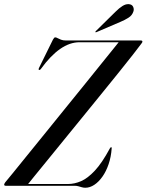

<svg xmlns="http://www.w3.org/2000/svg" viewBox="-33 -895 706 925"><path d="M326 0H-5.5Q-13 0 -13 -6Q-12.5 -8.5 -11.2 -11Q-10 -13.5 -7.5 -17Q1.5 -27.5 28.8 -61Q56 -94.5 95.2 -143Q134.5 -191.5 181.2 -249Q228 -306.5 276.5 -366.8Q325 -427 370.8 -483.2Q416.5 -539.5 453.5 -585.8Q490.5 -632 514.8 -661.8Q539 -691.5 543.5 -697.5L551.5 -691.5H350Q303 -691.5 256.5 -659Q210 -626.5 164.5 -563.5Q162 -560 159.2 -558.5Q156.5 -557 154.5 -558.5Q152.5 -560 153 -562.8Q153.5 -565.5 155.5 -569L222 -704Q225.5 -710 227.8 -712.5Q230 -715 233.5 -715Q238 -715 244.5 -711.2Q251 -707.5 260.8 -703.8Q270.5 -700 284.5 -700H644.5Q649 -700 651 -698.8Q653 -697.5 653 -694.5Q653 -692 651.5 -689.8Q650 -687.5 647.5 -684Q635 -667 607 -631.2Q579 -595.5 540.2 -547.2Q501.5 -499 456.5 -443.8Q411.5 -388.5 364.8 -331Q318 -273.5 274.2 -219.8Q230.5 -166 193.8 -121Q157 -76 131.8 -45Q106.5 -14 98 -3L90 -8.5H295Q325.5 -8.5 357.5 -22.2Q389.5 -36 424 -73Q458.5 -110 496 -179.5Q498.5 -183.5 499.8 -184.8Q501 -186 502.5 -186Q504 -186 504.8 -184Q505.5 -182 505 -179.5Q502 -138.5 490.2 -104Q478.5 -69.5 460.5 -44Q442.5 -18.5 421.2 -4.5Q400 9.5 378 9.5Q369 9.5 360.8 7Q352.5 4.5 344 2.2Q335.5 0 326 0ZM523 -838Q541.5 -856.5 557.2 -866.2Q573 -876 587 -875Q602.5 -874 608 -863Q613.5 -852 610 -840.5Q604 -821 586.2 -809.8Q568.5 -798.5 548 -790L432.5 -740.5Q431 -740 429.2 -739.5Q427.5 -739 426.5 -740.5Q426 -741.5 427 -743.2Q428 -745 429.5 -746Z"/></svg>

Font: Fraunces 120pt
Style: Italic
Weight: 400
Italic angle: -16°
Version: Version 1.000;[b76b70a41]